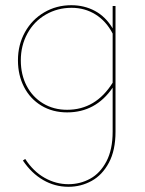

<svg xmlns="http://www.w3.org/2000/svg" viewBox="-20 -429 559 738"><path d="M424 -406V77Q424 149 398.5 196.5Q373 244 332 266.5Q291 289 243 289Q191 289 146 263Q101 237 68 188L77 182Q108 230 151.5 254.5Q195 279 243 279Q288 279 326.5 258Q365 237 389 191.5Q413 146 413 77V-92Q348 3 238 3Q182 3 139 -23Q96 -49 72.5 -94.5Q49 -140 49 -197Q49 -257 76 -305.5Q103 -354 150 -381.5Q197 -409 254 -409Q304 -409 345 -387Q386 -365 413 -320V-406ZM413 -111V-300Q388 -348 347 -373.5Q306 -399 255 -399Q201 -399 156 -373Q111 -347 85.5 -300.5Q60 -254 60 -197Q60 -142 82.5 -99Q105 -56 145.5 -31.5Q186 -7 238 -7Q348 -7 413 -111Z"/></svg>

Font: Ysabeau Infant Hairline
Style: Regular
Weight: 100
Designer: Christian Thalmann (Catharsis Fonts)
Version: Version 0.003